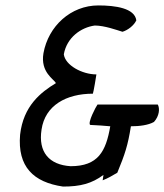

<svg xmlns="http://www.w3.org/2000/svg" viewBox="-20 -646 605 707"><path d="M54 -150C44 -32 103 25 212 41C276 41 318 30 361 -2L358 18C376 11 394 1 412 -10C440 -78 451 -111 462 -181C493 -181 526 -185 547 -197C567 -219 569 -247 561 -261H339C333 -253 302 -194 312 -186C335 -185 366 -183 386 -181C370 -88 341 -34 240 -34C161 -39 120 -86 133 -169C146 -258 224 -301 322 -301C324 -305 335 -369 335 -372C282 -372 220 -406 215 -446C226 -508 278 -545 329 -552C365 -552 411 -535 431 -529C451 -535 473 -552 482 -571C476 -616 405 -626 342 -626C241 -626 158 -550 140 -450C128 -380 179 -354 186 -340C130 -306 66 -256 54 -150Z"/></svg>

Font: Snowfall
Style: Obl
Weight: 400
Designer: Jasper
Foundry: Cannot Into Space Fonts
Version: Version 0.9